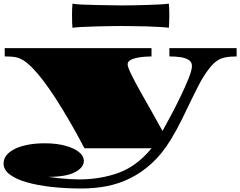

<svg xmlns="http://www.w3.org/2000/svg" viewBox="-31 -778 1332 1064"><path d="M422.4 266.6Q332.5 266.6 253.9 257.8Q175.3 249 115.7 231.7Q56.2 214.4 22.5 188.5Q-11.2 162.6 -11.2 128.4Q-11.2 78.6 50.8 47.4Q80.6 32.7 122.8 24.4Q165 16.1 217.3 16.1Q280.8 16.1 329.3 29.1Q377.9 42 405.8 64Q433.6 85.9 433.6 114.3Q433.6 150.4 384.3 176.3Q335 202.1 237.3 202.1Q259.3 205.6 290 209Q320.8 212.4 352.3 214.4Q383.8 216.3 406.2 216.3Q525.4 216.3 626.2 179.7Q727.1 143.1 809.1 43.5H437Q394.5 -37.6 354 -107.2Q313.5 -176.8 276.9 -233.4Q203.6 -346.2 147 -403.3Q116.2 -434.1 92.8 -447Q69.3 -460 46.6 -462.6Q23.9 -465.3 -4.9 -465.3V-511.2H808.6V-465.3Q792 -465.3 769.5 -463.6Q747.1 -461.9 725.6 -457.3Q704.1 -452.6 690.2 -444.1Q676.3 -435.5 676.3 -421.9Q676.3 -407.2 695.6 -367.7Q714.8 -328.1 746.1 -272Q776.4 -217.8 808.8 -161.1Q841.3 -104.5 869.6 -52.2Q889.6 -88.4 916.3 -138.2Q942.9 -188 970.2 -244.6Q996.1 -297.9 1014.4 -344Q1032.7 -390.1 1032.7 -412.1Q1032.7 -434.1 1015.1 -445.6Q997.6 -457 969.2 -461.2Q940.9 -465.3 907.7 -465.3V-511.2H1280.3V-465.3Q1242.2 -465.3 1215.8 -459.7Q1189.5 -454.1 1168.9 -439.2Q1148.4 -424.3 1127.4 -397Q1097.7 -358.4 1074.2 -313.7Q1050.8 -269 1026.9 -219.2Q1002.9 -169.4 976.1 -114.5Q949.2 -59.6 913.1 0Q865.7 76.2 809.6 127.4Q753.4 178.7 690.9 209.5Q627.9 240.7 560.3 253.7Q492.7 266.6 422.4 266.6ZM370.6 -624Q369.1 -636.7 368.7 -651.9Q368.2 -667 368.2 -698.2Q368.2 -710.4 368.7 -727.8Q369.1 -745.1 370.6 -757.8Q386.2 -754.4 422.4 -752.7Q458.5 -751 511.7 -750Q557.6 -749.5 587.6 -748.8Q617.7 -748 636.7 -748Q658.2 -748 701.7 -748.5Q745.1 -749 785.2 -750.5Q818.4 -751.5 854.2 -753.4Q890.1 -755.4 904.8 -757.8Q905.8 -752 906.2 -739.5Q906.7 -727.1 907 -715.1Q907.2 -703.1 907.2 -698.2Q907.2 -691.9 907 -676.3Q906.7 -660.6 906.2 -645.5Q905.8 -630.4 904.8 -624Q888.7 -626.5 855.7 -628.4Q822.8 -630.4 780.8 -631.8Q738.3 -632.8 695.6 -633.3Q652.8 -633.8 636.7 -633.8Q618.7 -633.8 585.7 -633.3Q552.7 -632.8 510.7 -631.8Q453.6 -630.4 419.4 -628.4Q385.3 -626.5 370.6 -624Z"/></svg>

Font: Asset
Style: Regular
Weight: 400
Version: Version 1.003; ttfautohint (v1.8.4.7-5d5b)